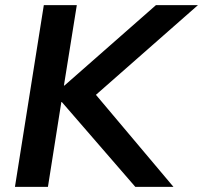

<svg xmlns="http://www.w3.org/2000/svg" viewBox="-20 -725 788 745"><path d="M38 0 150 -705H278L228 -393H230L585 -705H748L326 -334L322 -393L653 0H505L220 -329H218L166 0Z"/></svg>

Font: Nunito Sans 12pt
Style: Bold Italic
Weight: 700
Italic angle: -9°
Designer: Vernon Adams
Foundry: Vernon Adams
Version: Version 3.101;gftools[0.9.27]